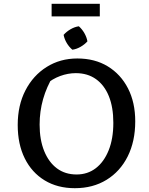

<svg xmlns="http://www.w3.org/2000/svg" viewBox="-20 -978 783 1008"><path d="M373 10Q282 10 214.5 -31Q147 -72 110 -146.5Q73 -221 73 -322Q73 -425 113.5 -503.5Q154 -582 225 -626.5Q296 -671 386 -671Q478 -671 546 -629.5Q614 -588 652 -514Q690 -440 690 -341Q690 -236 650.5 -157Q611 -78 539.5 -34Q468 10 373 10ZM382 -62Q440 -62 483 -95Q526 -128 550.5 -189Q575 -250 575 -333Q575 -415 551.5 -473Q528 -531 484 -562.5Q440 -594 378 -594Q337 -594 296 -579Q255 -564 220 -534L261 -582Q188 -462 188 -324Q188 -244 212 -185Q236 -126 279 -94Q322 -62 382 -62ZM394 -840Q411 -825 423 -804Q435 -783 439 -761Q425 -745 403.5 -732.5Q382 -720 360 -717Q343 -731 330.5 -752Q318 -773 314 -795Q329 -812 350.5 -824.5Q372 -837 394 -840ZM251 -892V-958H504V-892Z"/></svg>

Font: Piazzolla Thin SemiBold
Style: Regular
Weight: 600
Version: Version 2.005